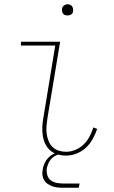

<svg xmlns="http://www.w3.org/2000/svg" viewBox="-20 -727 540 907"><path d="M292 8Q271 8 251 2Q231 -4 216.5 -17Q202 -30 193.5 -48Q185 -66 182 -86.5Q179 -107 180 -128.5Q181 -150 185 -171L241 -512H79V-530H264L204 -168Q201 -149 199.5 -131Q198 -113 200.5 -95Q203 -77 209.5 -61Q216 -45 228 -33Q240 -21 257 -15.5Q274 -10 292 -10Q314 -10 336 -19Q358 -28 375 -44.5Q392 -61 403 -82Q414 -103 421 -125L439 -118Q431 -94 418 -70.5Q405 -47 385.5 -29Q366 -11 341.5 -1.5Q317 8 292 8ZM299 -654Q293 -654 287 -656Q281 -658 277.5 -663Q274 -668 273 -674Q272 -680 273 -686Q274 -691 276.5 -695Q279 -699 282.5 -701.5Q286 -704 290.5 -705.5Q295 -707 299 -707Q306 -707 311.5 -704.5Q317 -702 320.5 -697Q324 -692 325 -686Q326 -680 325 -674Q325 -669 322.5 -665Q320 -661 316 -658.5Q312 -656 308 -655Q304 -654 299 -654ZM277 160Q264 160 251 158.5Q238 157 226 152.5Q214 148 204 141Q194 134 188 123.5Q182 113 180.5 100Q179 87 182 73Q184 57 192.5 40.5Q201 24 215 12Q229 0 246 -5Q263 -10 280 -10L279 0Q265 0 251.5 4.5Q238 9 227 19Q216 29 210 42Q204 55 201 68Q199 85 203.5 100.5Q208 116 220 125Q232 134 248 137Q264 140 281 140H356L352 160Z"/></svg>

Font: Iosevka Slab Thin
Style: Italic
Weight: 100
Italic angle: -9°
Monospace: yes
Designer: Belleve Invis
Foundry: Belleve Invis
Version: Version 11.1.1; ttfautohint (v1.8.3)